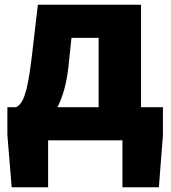

<svg xmlns="http://www.w3.org/2000/svg" viewBox="-20 -589 716 806"><path d="M182 0H494V197H647L664 -22V-139H572V-569H139L113 -347C94 -188 75 -154 48 -139H11V-22L29 197H182ZM221 -139C243 -181 259 -236 267 -306L280 -430H394V-139Z"/></svg>

Font: Noto Sans KR Black
Style: Regular
Weight: 900
Designer: Ryoko NISHIZUKA 西塚涼子 (kana, bopomofo & ideographs); Paul D. Hunt (Latin, Greek & Cyrillic); Sandoll Communications 산돌커뮤니
Foundry: Adobe
Version: Version 2.004;hotconv 1.0.118;makeotfexe 2.5.65603